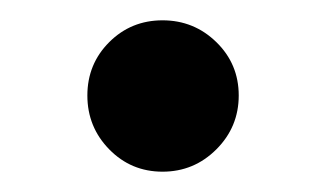

<svg xmlns="http://www.w3.org/2000/svg" viewBox="-20 -161 320 189"><path d="M87.5 -14Q66 -36 66 -67Q66 -98 87.5 -119.5Q109 -141 140 -141Q171 -141 193 -119.5Q215 -98 215 -67Q215 -36 193 -14Q171 8 140 8Q109 8 87.5 -14Z"/></svg>

Font: Montreal
Style: Regular
Weight: 400
Designer: Julieta Ulanovsky, usr_local_share
Foundry: Julieta Ulanovsky, usr_local_share
Version: Version 2.001